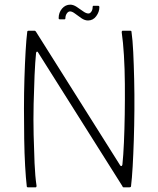

<svg xmlns="http://www.w3.org/2000/svg" viewBox="-20 -805 680 825"><path d="M496 -95Q498 -91 501.5 -91.5Q505 -92 506 -98Q510 -136 512.5 -192Q515 -248 516 -313Q517 -378 516.5 -444Q516 -510 512.5 -567.5Q509 -625 503 -666Q503 -673 507 -673H540Q542 -673 543.5 -672Q545 -671 545 -668Q550 -634 552.5 -581Q555 -528 556.5 -464Q558 -400 557.5 -333Q557 -266 555 -203.5Q553 -141 550 -89Q547 -37 543 -5Q543 -2 540.5 -1Q538 0 536 0H512Q507 0 506 -5L144 -579Q143 -583 139.5 -583Q136 -583 135 -578Q131 -538 128.5 -481Q126 -424 124.5 -358Q123 -292 124.5 -226.5Q126 -161 128.5 -103.5Q131 -46 137 -7Q137 0 133 0H100Q98 0 96.5 -1Q95 -2 95 -5Q91 -39 88 -91.5Q85 -144 84 -207.5Q83 -271 83 -338Q83 -405 85 -468.5Q87 -532 90 -584Q93 -636 97 -668Q97 -671 99 -672Q101 -673 102 -673H129Q132 -673 135 -668ZM237 -722Q232 -722 232 -727Q232 -751 246.5 -768Q261 -785 282 -785Q295 -785 309.5 -775.5Q324 -766 337 -756.5Q350 -747 360 -747Q367 -747 372.5 -755Q378 -763 378 -774Q378 -780 381 -780H402Q407 -780 407 -774Q407 -754 393.5 -735.5Q380 -717 358 -717Q344 -717 329.5 -727Q315 -737 302.5 -746.5Q290 -756 281 -756Q273 -756 267 -747Q261 -738 261 -727Q261 -722 257 -722Z"/></svg>

Font: Glory ExtraLight
Style: Regular
Weight: 250
Version: Version 1.011